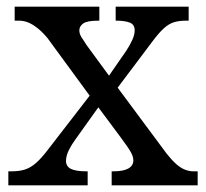

<svg xmlns="http://www.w3.org/2000/svg" viewBox="-20 -556 618 576"><path d="M5 0V-42H14Q38 -42 55 -47.5Q72 -53 88 -67Q104 -81 123 -106L249 -269L123 -441Q109 -458 94.5 -470Q80 -482 66 -488Q52 -494 37 -494H24V-536H278V-494H275Q241 -494 229.5 -485.5Q218 -477 218 -465Q218 -455 224 -445Q230 -435 241 -419L307 -329L359 -404Q370 -421 377 -436.5Q384 -452 384 -465Q384 -483 368.5 -488.5Q353 -494 330 -494H327V-536H546V-494H537Q518 -494 502.5 -489.5Q487 -485 471.5 -471Q456 -457 436 -430L333 -293L480 -95Q495 -76 508.5 -64Q522 -52 535 -47Q548 -42 560 -42H573V0H315V-42H320Q350 -42 365 -50.5Q380 -59 380 -75Q380 -86 372.5 -99.5Q365 -113 342 -144L275 -234L205 -136Q196 -124 187 -106.5Q178 -89 178 -73Q178 -57 192.5 -49.5Q207 -42 240 -42H243V0Z"/></svg>

Font: Noto Serif Georgian
Style: Regular
Weight: 400
Designer: Monotype Design Team, Akaki Razmadze
Foundry: Google LLC
Version: Version 2.002